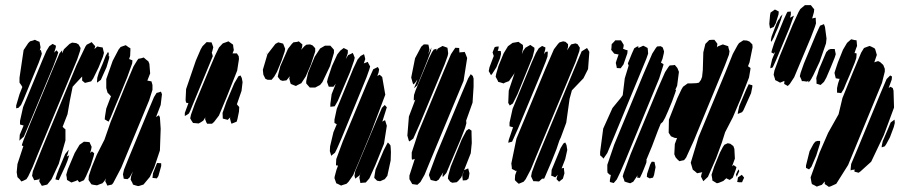

<svg xmlns="http://www.w3.org/2000/svg" viewBox="-20 -728 3546 748"><path d="M131 -484 72 -341 62 -319 52 -308 43 -306V-317L56 -361L67 -389L63 -396L56 -406V-425L72 -533L90 -560L97 -567L108 -570L116 -573L124 -569L134 -565L136 -554L138 -544L135 -531L139 -534L141 -526L143 -519L140 -509ZM235 -181 209 -90 181 -30 169 -15 164 -9 152 -6 143 -4 137 -14 133 -21 134 -31 135 -34 131 -29 121 -27 113 -26 110 -33 105 -43 108 -61 122 -96 147 -158 278 -474 313 -547 318 -554 330 -560 337 -564 343 -557 351 -548 349 -541 348 -537 359 -547 368 -545 380 -543 383 -530 385 -522 381 -507 364 -465 343 -422 335 -411 311 -405 300 -414V-429V-430L272 -400L263 -390L252 -335L243 -283L224 -234L229 -229L235 -224V-213ZM281 -497 128 -129 107 -77 90 -41 83 -30 71 -24 63 -21 58 -28 48 -38 45 -57 48 -89 71 -159 65 -161 66 -166 72 -183 97 -245 190 -469 212 -520 222 -532V-520L229 -536L251 -557L261 -562L277 -560L286 -555L294 -541L292 -530ZM188 -471 106 -274 73 -196 55 -180 56 -186 57 -203 72 -239 58 -243V-257L70 -311L145 -493L161 -530L172 -548L185 -557L198 -550L197 -542L191 -523L200 -532L207 -524L203 -511ZM476 -428 447 -357 428 -312 410 -268 403 -254 388 -263 389 -274 394 -305 413 -355 411 -354 406 -360 399 -367 394 -385V-420L419 -491L442 -535L450 -545L464 -550L470 -552L481 -544L488 -540V-532L487 -510L483 -498L496 -493L495 -481ZM381 -435 373 -417 365 -411 358 -406V-411L359 -425L365 -445L380 -480L392 -511L401 -526L404 -519L403 -509H406L405 -500L395 -466ZM561 -337 452 -74 421 -15 416 -9 403 -6 398 -5 395 -12 390 -22 392 -33 387 -23 379 -14 368 -10 358 -6 344 -8 336 -10 332 -16 325 -27 326 -43 337 -76 357 -125 387 -184 411 -253 469 -396 500 -469 514 -492 519 -499 530 -501 540 -504 549 -496 558 -489 562 -479 565 -442 554 -414 570 -411 574 -397V-378ZM606 -226 603 -142 581 -76 564 -39 539 -9 523 -4 518 -3 507 -6 498 -9 496 -15 489 -28 491 -42 498 -60 485 -37 477 -30 467 -31 462 -32 461 -38 459 -49 463 -67 482 -114 556 -293 580 -350 590 -366 598 -368 607 -371 611 -361 606 -319 588 -272 599 -279 603 -271ZM333 -82 315 -41 307 -26 289 -18 281 -27 278 -24 264 -19 258 -17 248 -23 241 -27 240 -37 238 -47 244 -68 271 -132 290 -164 307 -176 321 -175 329 -174 331 -169 337 -156 335 -145 331 -132 338 -138 347 -131 345 -120ZM235 -82 209 -26 196 -29 197 -34 203 -53 208 -65V-66L234 -128L248 -145L244 -128L240 -118L250 -123L248 -118L243 -102ZM574 -35 576 -53 589 -86 592 -93 608 -92V-81L597 -42L591 -33Z M904 -453 864 -352 833 -278 814 -253 806 -246H792H787L784 -251L779 -264L780 -271L772 -258L763 -252L754 -247L743 -248L732 -249L726 -258L721 -267L724 -281L739 -323L798 -465L819 -514L833 -543L848 -559L862 -564L870 -567L881 -559L888 -554L889 -544L891 -533L886 -520H903L910 -509L911 -498ZM797 -480 730 -318 721 -296 716 -286 709 -281 700 -276V-288L714 -326L705 -328L703 -338L705 -381L743 -492L762 -536L769 -548L785 -564L799 -563H804L806 -558L811 -544L807 -528L805 -523L807 -517L809 -509L806 -502ZM911 -293 905 -264 902 -254 882 -246 880 -251 876 -266 877 -271 867 -261 856 -264 848 -266 847 -288 862 -331 893 -404 909 -431 917 -434 922 -424 925 -408 921 -374 903 -322 905 -319 912 -311Z M1191 -476 1171 -430 1154 -404 1138 -396 1133 -393 1125 -396 1113 -401 1111 -406 1107 -422 1109 -431 1101 -421 1096 -415 1081 -413 1072 -416 1062 -429 1064 -439 1072 -470 1102 -538 1117 -557 1123 -563 1138 -565 1144 -567 1152 -560 1158 -555 1157 -544 1153 -534 1167 -549 1174 -554 1188 -555 1198 -551 1208 -540V-527ZM1076 -489 1059 -448 1048 -429 1038 -417H1023L1014 -421L1006 -437L1004 -456L1022 -517L1053 -557L1064 -563L1072 -561L1083 -558L1087 -548L1091 -538L1089 -527ZM1266 -471 1236 -408 1227 -397 1208 -387H1198H1187L1179 -396L1173 -403V-412L1180 -444L1206 -507L1227 -539L1239 -546L1246 -550H1258H1267L1276 -540L1281 -534V-522ZM1344 -448 1296 -335 1284 -314 1276 -313 1267 -312V-323L1272 -361L1289 -404V-403L1279 -390H1261L1259 -395L1254 -409L1257 -422L1273 -470L1294 -516L1306 -531L1319 -541L1335 -533V-521L1327 -497L1329 -501L1336 -513L1349 -519L1354 -522L1357 -516L1362 -503L1359 -491ZM1022 -529 1017 -513 1018 -518ZM1408 -427 1310 -188 1293 -149 1285 -133 1270 -121 1269 -126 1265 -139 1266 -158 1279 -213 1292 -244 1283 -249V-262L1292 -304L1356 -460L1373 -496L1385 -510L1398 -517L1400 -511L1403 -498L1398 -483L1397 -481L1408 -485L1413 -487L1415 -482L1422 -469L1419 -458ZM1481 -359 1425 -211 1381 -105 1356 -46 1338 -20 1330 -12 1314 -7 1309 -5 1297 -11 1290 -14 1288 -20 1283 -34 1284 -41 1291 -67 1297 -83H1295L1289 -84V-89L1290 -108L1315 -176L1410 -404L1434 -458L1452 -467L1457 -458L1455 -446L1450 -432L1459 -437L1469 -428ZM1476 -168 1442 -84 1419 -33 1405 -17 1392 -16 1384 -15 1383 -21 1380 -36 1383 -49 1388 -61 1381 -45 1364 -32 1361 -43 1364 -61 1374 -85 1446 -257 1468 -308 1479 -319 1487 -310 1470 -256 1469 -254 1480 -260 1482 -254 1487 -238ZM1502 -103 1489 -43 1479 -30 1461 -22 1449 -24 1438 -35 1439 -43 1443 -67 1475 -143 1487 -166 1491 -173 1496 -168 1501 -162 1502 -154 1503 -135Z M1644 -490 1626 -445 1606 -396 1593 -384 1596 -392 1604 -412 1606 -418 1597 -405 1591 -399 1588 -404 1582 -426 1597 -501 1621 -546 1631 -555H1640L1649 -554L1651 -545L1653 -534L1648 -516L1656 -533L1661 -543L1660 -538L1659 -530ZM1712 -477 1615 -244 1590 -188 1579 -180 1574 -177 1572 -182 1567 -200 1573 -274 1598 -340 1592 -336V-344L1593 -358L1599 -376L1650 -499L1663 -525L1670 -535L1681 -538L1680 -530L1686 -539L1699 -546L1704 -549L1715 -545L1723 -542L1724 -537L1726 -520L1724 -510ZM1786 -413 1652 -91 1634 -47 1618 -19 1606 -8 1592 -10 1586 -11 1582 -18 1575 -30V-44L1596 -109L1590 -107L1585 -106L1584 -112V-134L1610 -213L1711 -456L1737 -517L1749 -535L1754 -542L1769 -541V-536L1770 -522L1771 -524L1785 -525L1790 -526L1793 -520L1800 -502ZM1775 -186 1749 -125 1719 -54 1705 -38 1704 -46 1707 -57 1689 -28 1679 -22 1666 -25 1658 -27 1655 -35 1651 -46 1654 -56 1680 -126 1779 -364 1796 -404 1804 -423 1814 -439 1822 -432 1825 -422V-390L1821 -328L1796 -258L1797 -248L1792 -230ZM1797 -26 1783 -25 1782 -33 1781 -45 1786 -57 1788 -64 1777 -37 1765 -23 1759 -18 1742 -16 1734 -20 1725 -32 1726 -43 1736 -79 1779 -185 1797 -219 1807 -226 1817 -219V-209L1818 -171L1814 -131L1788 -65L1804 -72L1806 -64L1809 -53L1807 -40L1805 -32Z M2222 -486 2068 -117 2048 -68 2028 -30 2020 -20 2008 -15 2001 -12 1994 -18 1986 -26V-32L1987 -46L1994 -65L1991 -61L1984 -65L1974 -70V-75L1972 -91L1992 -188L2105 -460L2138 -536L2154 -557L2160 -563L2174 -567L2183 -565L2193 -556V-545L2189 -532L2200 -548L2205 -555L2222 -559L2230 -556L2239 -542L2237 -529ZM2055 -506 1996 -361 1978 -325 1966 -317 1960 -327 1962 -375 1987 -450 1984 -442 1968 -419 1963 -412 1947 -406 1942 -403 1929 -407 1921 -409 1919 -414 1911 -429 1913 -440 1922 -471 1942 -520 1959 -548 1977 -561 1989 -563 2000 -565 2008 -559 2017 -553 2018 -542 2013 -517 2019 -531 2027 -542 2046 -553 2056 -546 2062 -542V-534ZM2088 -443 1998 -227 1975 -176 1960 -172 1962 -183 1977 -227 1979 -232 1965 -236V-250L1977 -304L2052 -486L2068 -522L2079 -540L2092 -549L2105 -543L2104 -535L2099 -516L2100 -518L2106 -526L2114 -527V-521L2113 -508L2106 -488ZM1914 -466 1898 -441 1893 -435 1888 -444 1884 -451 1887 -466 1904 -511H1903L1899 -524L1905 -539L1907 -544L1912 -546L1923 -547L1922 -539L1919 -529L1923 -530L1931 -529L1932 -518L1928 -501ZM2148 -147 2128 -97 2104 -41 2100 -32H2094H2092L2080 -21L2066 -22H2058L2054 -30L2049 -41L2052 -57L2065 -92L2087 -146L2215 -454L2246 -528L2267 -541L2276 -526L2271 -459L2253 -423L2208 -376L2199 -343L2186 -250L2165 -193L2159 -180ZM2173 -32 2158 -20 2148 -30 2150 -39 2153 -47 2143 -37 2135 -41 2127 -44 2128 -49 2129 -66 2141 -95 2164 -151 2175 -169 2182 -173 2187 -163 2190 -144 2182 -108 2168 -72 2177 -74V-69L2179 -53Z M2718 -455 2720 -524 2728 -557 2743 -572 2754 -573H2763L2770 -564L2775 -557L2774 -552L2773 -543L2776 -547L2786 -551L2796 -555L2811 -550L2817 -548L2818 -542L2822 -528L2820 -515L2804 -473L2683 -180L2653 -114L2645 -104L2635 -102L2627 -100L2620 -106L2612 -115L2607 -127L2609 -167L2618 -191L2616 -190L2608 -191L2594 -197L2585 -211L2586 -262L2619 -346L2635 -380L2641 -390L2659 -403H2671L2693 -404L2703 -406L2708 -413L2711 -417L2714 -426L2715 -427ZM2409 -477 2398 -462 2383 -463 2382 -469 2379 -483 2382 -493 2390 -516H2388L2373 -519L2361 -534L2362 -540L2363 -556L2372 -565L2377 -571H2388H2399L2404 -563L2410 -553L2409 -545L2407 -537L2408 -538L2417 -534L2425 -532L2424 -520ZM2898 -426 2866 -344 2835 -271 2805 -213 2792 -172 2770 -112 2738 -39 2720 -22 2716 -30 2711 -40 2713 -50 2716 -57 2705 -55 2696 -53 2688 -60 2679 -67 2671 -94 2701 -193 2806 -446 2835 -518 2853 -551 2859 -560 2876 -571 2890 -570 2900 -566 2911 -555 2912 -544 2900 -485 2894 -470 2897 -468 2904 -463 2903 -455ZM2498 -499 2376 -204 2346 -132 2331 -110 2326 -116 2318 -123V-136L2330 -227L2366 -307L2398 -346L2406 -357L2414 -423L2429 -472V-473L2426 -481L2431 -493L2442 -520L2451 -540L2461 -546L2467 -548V-541L2486 -550L2496 -545L2503 -541L2504 -533L2505 -519ZM2548 -422 2416 -102 2396 -56 2383 -29 2371 -15 2363 -17 2356 -19V-27L2360 -48L2357 -46L2347 -55L2346 -64V-86L2373 -165L2487 -440L2521 -519L2535 -541L2540 -547L2554 -548L2562 -543L2567 -528L2566 -520L2561 -499L2555 -484L2565 -478L2564 -473ZM2489 -71 2482 -54 2473 -35 2462 -36 2464 -45 2447 -20 2435 -14 2421 -18 2413 -21 2411 -28 2406 -41 2409 -52 2437 -128 2542 -381 2571 -447 2584 -467 2589 -473 2603 -474 2609 -475 2619 -463 2625 -448 2618 -394 2611 -378H2614L2611 -368L2598 -332L2583 -296L2571 -269L2562 -253L2554 -246L2543 -219L2520 -158L2498 -105L2499 -104L2498 -94ZM2906 -365 2876 -298 2871 -291 2854 -284 2855 -292 2860 -315 2887 -379 2897 -400 2903 -398 2911 -396V-390ZM2823 -27 2810 -33 2811 -36 2810 -34 2798 -23 2781 -16 2773 -14 2763 -20 2755 -25V-30L2752 -47L2762 -78L2785 -134L2796 -155L2802 -164L2815 -170L2825 -168L2837 -159L2841 -148L2843 -110L2832 -80L2838 -85L2849 -77L2847 -69L2835 -36ZM2511 -33 2500 -39 2501 -51 2513 -87 2519 -98H2524L2530 -97L2531 -91L2534 -77L2528 -46L2524 -36ZM2850 -39 2847 -48 2853 -61 2858 -68 2860 -61ZM2855 -37 2870 -47 2879 -36 2873 -23 2871 -18H2860L2852 -19L2853 -24Z M3139 -582 3074 -427 3057 -401 3049 -393 3042 -397 3035 -401 3036 -413 3029 -410 3019 -406 3012 -410 3000 -416 2999 -421 2994 -437 2997 -453 3018 -510 3068 -631 3091 -681 3098 -693 3116 -708H3130H3139L3146 -699L3152 -692L3151 -681L3144 -656L3152 -658L3158 -659V-653L3159 -637L3155 -624ZM2999 -691 3014 -683 3013 -672 3002 -637 2994 -623 2987 -620 2980 -617 2979 -622 2977 -635 2980 -669 2982 -679ZM3056 -620 3004 -495 2994 -473 2990 -465 2981 -462 2982 -471 2988 -497 3000 -526 2994 -519 2985 -524 2988 -535 2996 -560 3033 -651 3044 -675 3048 -682 3061 -683V-671L3058 -659L3073 -667L3070 -659ZM3011 -620 3001 -598 2995 -583 2988 -570 2985 -565 2983 -571 2986 -586 3005 -636 3013 -652H3015L3020 -663L3029 -672L3027 -667L3022 -650L3019 -642ZM3200 -578 3198 -559 3173 -487 3148 -434 3143 -425 3141 -421 3135 -412 3128 -407 3130 -414 3124 -410 3110 -412H3104L3102 -418L3096 -431L3099 -444L3112 -481L3159 -594L3170 -618L3175 -628L3180 -630L3190 -634L3194 -623ZM3292 -440 3276 -403 3267 -381 3257 -365 3252 -366 3241 -367V-373V-385L3245 -403L3251 -421H3248L3236 -423L3233 -435L3231 -444L3234 -454L3244 -484L3264 -534L3280 -561L3296 -575L3309 -572L3317 -571L3318 -560L3319 -549L3315 -539L3309 -521H3312L3317 -520V-515L3316 -502L3310 -484ZM3416 -405 3284 -85 3238 -12 3216 -2 3209 0 3202 -5 3193 -11V-16V-21L3182 -8L3170 -4L3162 -1L3155 -5L3143 -11L3141 -19L3138 -37L3173 -134L3206 -210L3247 -283L3262 -346L3303 -447L3335 -523L3346 -541L3362 -547L3368 -549L3375 -546L3387 -540L3390 -535L3396 -514L3386 -485L3391 -487L3401 -490L3409 -486L3421 -475L3427 -460V-449ZM3217 -467 3199 -425 3190 -409 3177 -397 3161 -402V-413L3160 -423L3162 -431L3164 -436L3171 -459L3199 -525L3212 -538L3211 -533L3215 -537H3232L3233 -531L3236 -517L3232 -504ZM3463 -309 3423 -201 3374 -98 3332 -60 3325 -55 3314 -58 3309 -59V-64L3308 -70L3307 -67L3299 -66L3294 -64V-70L3296 -89L3323 -153L3411 -366L3434 -420L3448 -434L3455 -430L3454 -418L3442 -385L3449 -390L3458 -385L3461 -375ZM3447 -193 3433 -167 3427 -158 3415 -154V-159L3419 -178L3440 -227L3450 -251L3465 -262L3466 -249L3462 -233ZM3160 -122 3141 -78 3132 -68 3120 -74V-83L3134 -139L3149 -167L3156 -176L3164 -179H3175V-170Z"/></svg>

Font: Rubik Marker Hatch
Style: Regular
Weight: 400
Designer: Hubert and Fischer, NaN
Foundry: Hubert & Fischer, NaN
Version: Version 2.200